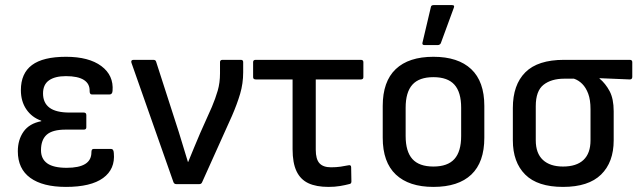

<svg xmlns="http://www.w3.org/2000/svg" viewBox="-20 -723 2509 754"><path d="M239 11Q148 11 99 -24.5Q50 -60 50 -129Q50 -174 72.5 -206Q95 -238 142 -247V-249Q105 -262 83.5 -293.5Q62 -325 62 -369Q62 -435 105.5 -467.5Q149 -500 239 -500Q329 -500 378 -463.5Q427 -427 422 -366Q421 -352 410 -352H341Q332 -352 332 -365Q333 -394 309.5 -409Q286 -424 239 -424Q196 -424 172.5 -407.5Q149 -391 149 -356Q149 -319 174.5 -300Q200 -281 253 -281H309Q319 -281 319 -271V-223Q319 -214 309 -214H238Q186 -214 163.5 -194Q141 -174 141 -133Q141 -99 165.5 -81.5Q190 -64 242 -64Q290 -64 314.5 -79Q339 -94 339 -125Q339 -138 347 -138H417Q426 -138 427 -122Q433 -59 385 -24Q337 11 239 11Z M672 0Q664 0 661 -8L496 -477Q493 -488 505 -488H582Q591 -488 593 -481L682 -205Q691 -176 700 -146Q709 -116 718 -87H719Q730 -114 742 -143Q754 -172 766 -200L812 -303Q826 -336 835 -367Q844 -398 844 -435V-479Q844 -488 854 -488H926Q935 -488 935 -479V-439Q935 -395 923 -354.5Q911 -314 891 -268L774 -8Q771 0 763 0Z M1270 11Q1222 11 1191 -3.5Q1160 -18 1144.5 -50.5Q1129 -83 1129 -137V-411H985Q974 -411 974 -420V-479Q974 -488 984 -488H1397Q1407 -488 1407 -479V-420Q1407 -411 1397 -411H1220V-135Q1220 -98 1234.5 -82Q1249 -66 1280 -66Q1300 -66 1317.5 -68.5Q1335 -71 1349 -74Q1359 -76 1359 -66L1360 -10Q1360 -1 1351 0Q1336 4 1315.5 7.5Q1295 11 1270 11Z M1682 11Q1586 11 1534.5 -37.5Q1483 -86 1483 -182V-307Q1483 -403 1534 -451.5Q1585 -500 1682 -500Q1779 -500 1830.5 -451.5Q1882 -403 1882 -307V-182Q1882 -86 1831 -37.5Q1780 11 1682 11ZM1682 -69Q1738 -69 1764.5 -98.5Q1791 -128 1791 -189V-300Q1791 -361 1764.5 -390.5Q1738 -420 1682 -420Q1626 -420 1599.5 -390.5Q1573 -361 1573 -300V-189Q1573 -128 1599.5 -98.5Q1626 -69 1682 -69ZM1647 -546Q1637 -546 1639 -555L1672 -695Q1673 -703 1683 -703H1755Q1767 -703 1762 -692L1711 -553Q1707 -546 1699 -546Z M2191 11Q2091 11 2042.5 -37.5Q1994 -86 1994 -172V-299Q1994 -390 2043 -439Q2092 -488 2195 -488H2453Q2463 -488 2463 -479V-421Q2463 -411 2453 -411L2334 -416V-415Q2358 -395 2374 -365Q2390 -335 2390 -286V-172Q2390 -86 2340.5 -37.5Q2291 11 2191 11ZM2191 -69Q2244 -69 2271.5 -95Q2299 -121 2299 -172V-294Q2299 -331 2290 -355Q2281 -379 2266.5 -393.5Q2252 -408 2234 -414H2196Q2145 -414 2114.5 -390Q2084 -366 2084 -306V-172Q2084 -121 2112 -95Q2140 -69 2191 -69Z"/></svg>

Font: Sofia Sans Semi Condensed Medium
Style: Regular
Weight: 500
Designer: Botio Nikoltchev, Ani Petrova
Foundry: lettersoup
Version: Version 4.100